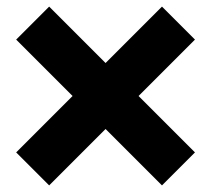

<svg xmlns="http://www.w3.org/2000/svg" viewBox="-20 -681 640 582"><path d="M471 -119 300 -290 129 -119 29 -219 200 -390 29 -561 129 -661 300 -490 471 -661 571 -561 400 -390 571 -219Z"/></svg>

Font: Tanohe Sans
Style: Bold
Weight: 700
Designer: Village Type and Design LLC & Cristiano Sobral
Foundry: Cooper Hewitt Smithsonian Design Museum
Version: Version 1.00;September 29, 2021;FontCreator 13.0.0.2655 64-b